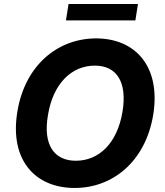

<svg xmlns="http://www.w3.org/2000/svg" viewBox="-20 -929 822 959"><path d="M745 -353.7C784.8 -595.9 657 -737.2 459.9 -737.2C270.2 -737.2 105.1 -605.1 66.8 -371.8C26.6 -130.3 154.8 9.9 353 9.9C541.5 9.9 705.6 -120.4 745 -353.7ZM219.5 -353.7C245 -511.4 337 -601.2 453.8 -601.2C561.1 -601.2 616.5 -521.3 592 -371.8C566.1 -214.1 474.8 -126.1 358.7 -126.1C252.1 -126.1 193.5 -203.5 219.5 -353.7ZM309.3 -827.1H656.2L669 -909.1H322.4Z"/></svg>

Font: Margiela Sans
Style: Bold Italic
Weight: 700
Italic angle: -9.39999°
Designer: Stefan Endress, Andreas Faust
Version: Version 1.100;FEAKit 1.0